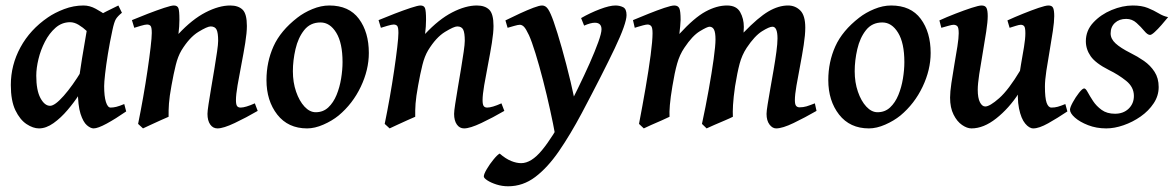

<svg xmlns="http://www.w3.org/2000/svg" viewBox="-20 -440 4188 685"><path d="M430.2 -42.5Q392.1 -16.1 360.6 1Q329.1 18.1 314 18.1Q303.2 18.1 290 6.8Q276.9 -4.4 267.3 -33.9Q257.8 -63.5 257.8 -118.2Q257.8 -131.3 262.2 -162.8Q266.6 -194.3 272.7 -231.7Q278.8 -269 284.4 -300.8Q290 -332.5 292 -345.7Q294.9 -359.4 314 -372.8Q333 -386.2 357.7 -398.4Q382.3 -410.6 402.3 -420.4L415 -394.5Q399.9 -382.3 393.6 -372.1Q387.2 -361.8 380.9 -331.5Q371.6 -288.6 365 -247.8Q358.4 -207 355 -176.5Q351.6 -146 351.6 -132.8Q351.6 -96.2 357.9 -76.2Q364.3 -56.2 374.5 -56.2Q383.8 -56.2 394.8 -58.8Q405.8 -61.5 423.3 -68.8ZM387.7 -371.6Q375 -362.8 365 -344.7Q355 -326.7 346.7 -311.8Q338.4 -296.9 330.6 -296.9Q324.7 -296.9 314.2 -306.4Q303.7 -315.9 290 -328.9Q276.4 -341.8 260.7 -351.3Q245.1 -360.8 229.5 -360.8Q200.2 -360.4 178 -340.8Q155.8 -321.3 140.4 -291.5Q125 -261.7 117.2 -229.2Q109.4 -196.8 109.4 -169.9Q109.4 -117.7 124.3 -90.1Q139.2 -62.5 158.7 -62.5Q175.8 -62.5 207.3 -98.1Q238.8 -133.8 271.5 -188L262.2 -102.5Q244.6 -75.2 220.9 -47.4Q197.3 -19.5 170.9 -0.7Q144.5 18.1 119.1 18.1Q98.1 18.1 74.7 2.7Q51.3 -12.7 34.9 -46.6Q18.6 -80.6 18.6 -136.7Q18.6 -208 53 -271.2Q87.4 -334.5 150.9 -377.9Q174.8 -394.5 208.7 -407.5Q242.7 -420.4 277.8 -420.4Q300.3 -420.4 321.5 -408.7Q342.8 -397 359.9 -385Q377 -373 387.7 -371.6Z M899.4 -44.4Q858.4 -20.5 817.6 -1.2Q776.9 18.1 755.9 18.1Q739.7 18.1 730 4.2Q720.2 -9.8 720.2 -33.7Q720.2 -43.5 724.1 -68.8Q728 -94.2 733.6 -127.4Q739.3 -160.6 744.9 -194.6Q750.5 -228.5 754.4 -255.4Q758.3 -282.2 758.3 -294.4Q758.3 -322.8 752.7 -334.2Q747.1 -345.7 731.4 -345.7Q719.7 -345.7 687.7 -326.2Q655.8 -306.6 627.4 -260.3Q614.7 -238.8 607.2 -208.5Q599.6 -178.2 591.8 -134.8Q584.5 -94.7 582.8 -70.6Q581.1 -46.4 581.5 -23.4Q573.7 -20 554.4 -11.5Q535.2 -2.9 516.4 5.9Q497.6 14.6 490.2 18.1L472.7 2Q481.9 -43 490.7 -92.8Q499.5 -142.6 506.3 -189Q513.2 -235.4 517.3 -271Q521.5 -306.6 521.5 -322.3Q521.5 -342.8 517.1 -347.7Q512.7 -352.5 504.4 -352.5Q498 -352.5 482.2 -347.9Q466.3 -343.3 459 -340.8L450.7 -368.2Q476.1 -378.9 507.8 -391.1Q539.6 -403.3 565.4 -411.9Q591.3 -420.4 600.1 -420.4Q612.8 -420.4 616.5 -410.9Q620.1 -401.4 620.1 -369.6Q620.1 -346.2 616.7 -318.8Q665.5 -371.1 713.4 -395.8Q761.2 -420.4 801.3 -420.4Q830.1 -420.4 845.5 -405.5Q860.8 -390.6 860.8 -347.2Q860.8 -323.7 855 -287.1Q849.1 -250.5 841.3 -210.4Q833.5 -170.4 827.6 -136Q821.8 -101.6 821.8 -83Q821.8 -67.4 825.7 -61.8Q829.6 -56.2 838.4 -56.2Q855.5 -56.2 889.2 -71.3Z M1295.9 -251Q1295.9 -190.9 1267.1 -130.4Q1238.3 -69.8 1188 -27.8Q1164.6 -8.8 1133.8 4.6Q1103 18.1 1075.7 18.1Q1007.8 18.1 969.2 -31.2Q930.7 -80.6 930.7 -154.3Q930.7 -218.8 955.8 -274.7Q981 -330.6 1041 -377Q1064 -395 1094.7 -407.7Q1125.5 -420.4 1154.8 -420.4Q1225.1 -420.4 1260.5 -372.8Q1295.9 -325.2 1295.9 -251ZM1202.1 -218.3Q1202.1 -286.6 1179.7 -323.2Q1157.2 -359.9 1123.5 -359.9Q1086.9 -359.9 1065.2 -332.5Q1043.5 -305.2 1034.2 -264.6Q1024.9 -224.1 1024.9 -186Q1024.9 -146 1036.4 -112.8Q1047.9 -79.6 1066.4 -59.6Q1085 -39.6 1106.4 -39.6Q1132.8 -39.6 1151.1 -56.6Q1169.4 -73.7 1180.7 -101.1Q1191.9 -128.4 1197 -159.7Q1202.1 -190.9 1202.1 -218.3Z M1779.3 -44.4Q1738.3 -20.5 1697.5 -1.2Q1656.7 18.1 1635.7 18.1Q1619.6 18.1 1609.9 4.2Q1600.1 -9.8 1600.1 -33.7Q1600.1 -43.5 1604 -68.8Q1607.9 -94.2 1613.5 -127.4Q1619.1 -160.6 1624.8 -194.6Q1630.4 -228.5 1634.3 -255.4Q1638.2 -282.2 1638.2 -294.4Q1638.2 -322.8 1632.6 -334.2Q1627 -345.7 1611.3 -345.7Q1599.6 -345.7 1567.6 -326.2Q1535.6 -306.6 1507.3 -260.3Q1494.6 -238.8 1487.1 -208.5Q1479.5 -178.2 1471.7 -134.8Q1464.4 -94.7 1462.6 -70.6Q1460.9 -46.4 1461.4 -23.4Q1453.6 -20 1434.3 -11.5Q1415 -2.9 1396.2 5.9Q1377.4 14.6 1370.1 18.1L1352.5 2Q1361.8 -43 1370.6 -92.8Q1379.4 -142.6 1386.2 -189Q1393.1 -235.4 1397.2 -271Q1401.4 -306.6 1401.4 -322.3Q1401.4 -342.8 1397 -347.7Q1392.6 -352.5 1384.3 -352.5Q1377.9 -352.5 1362.1 -347.9Q1346.2 -343.3 1338.9 -340.8L1330.6 -368.2Q1356 -378.9 1387.7 -391.1Q1419.4 -403.3 1445.3 -411.9Q1471.2 -420.4 1480 -420.4Q1492.7 -420.4 1496.3 -410.9Q1500 -401.4 1500 -369.6Q1500 -346.2 1496.6 -318.8Q1545.4 -371.1 1593.3 -395.8Q1641.1 -420.4 1681.2 -420.4Q1710 -420.4 1725.3 -405.5Q1740.7 -390.6 1740.7 -347.2Q1740.7 -323.7 1734.9 -287.1Q1729 -250.5 1721.2 -210.4Q1713.4 -170.4 1707.5 -136Q1701.7 -101.6 1701.7 -83Q1701.7 -67.4 1705.6 -61.8Q1709.5 -56.2 1718.3 -56.2Q1735.4 -56.2 1769 -71.3Z M2041.5 -23.4 1975.6 55.7 1960.9 42.5Q1954.1 3.9 1942.6 -48.1Q1931.2 -100.1 1917.5 -153.3Q1903.8 -206.5 1890.4 -249.8Q1877 -293 1867.2 -314.5Q1856.4 -337.4 1849.4 -344.5Q1842.3 -351.6 1834.5 -351.6Q1828.6 -351.6 1814.9 -347.7Q1801.3 -343.8 1791 -340.8L1783.2 -367.2Q1808.6 -379.9 1835.2 -392.1Q1861.8 -404.3 1883.1 -412.4Q1904.3 -420.4 1914.1 -420.4Q1926.8 -420.4 1935.5 -407.2Q1944.3 -394 1955.1 -363.3Q1968.3 -325.7 1984.4 -268.8Q2000.5 -211.9 2015.9 -147.7Q2031.2 -83.5 2041.5 -23.4ZM2215.3 -386.2Q2215.3 -356 2173.1 -267.3Q2130.9 -178.7 2055.7 -36.6Q2014.6 40.5 1974.1 99.4Q1933.6 158.2 1889.6 191.4Q1845.7 224.6 1793 224.6Q1771.5 224.6 1751.5 218.3Q1731.4 211.9 1718.8 203.6Q1706.1 195.3 1706.1 189.5Q1706.1 181.2 1716.8 163.1Q1727.5 145 1741 128.7Q1754.4 112.3 1762.7 107.9Q1784.2 126.5 1803.5 134.3Q1822.8 142.1 1839.4 142.1Q1875.5 142.1 1913.6 95.9Q1951.7 49.8 1995.6 -33.2Q2018.6 -77.1 2041.7 -124.5Q2064.9 -171.9 2084 -214.8Q2103 -257.8 2114.5 -289.8Q2126 -321.8 2126 -335.4Q2126 -358.9 2102.1 -358.9Q2087.4 -358.9 2064 -348.6L2053.2 -375.5Q2085.4 -394 2120.1 -407.2Q2154.8 -420.4 2175.8 -420.4Q2190.9 -420.4 2203.1 -414.3Q2215.3 -408.2 2215.3 -386.2Z M2893.1 -44.4Q2851.6 -20.5 2811.5 -1.2Q2771.5 18.1 2749 18.1Q2735.8 18.1 2725.3 4.2Q2714.8 -9.8 2714.8 -33.7Q2714.8 -43.5 2718.8 -68.1Q2722.7 -92.8 2728.5 -125.2Q2734.4 -157.7 2740.2 -191.9Q2746.1 -226.1 2750 -255.6Q2753.9 -285.2 2753.9 -302.7Q2753.9 -344.7 2735.8 -344.7Q2724.6 -344.7 2698.5 -328.4Q2672.4 -312 2644 -269.5Q2627 -243.7 2618.7 -212.4Q2610.4 -181.2 2602.5 -132.3Q2596.7 -91.8 2595.2 -65.4Q2593.8 -39.1 2594.7 -23.4Q2586.4 -19 2566.9 -10.7Q2547.4 -2.4 2528.1 5.9Q2508.8 14.2 2501 18.1L2484.4 2Q2497.6 -59.1 2508.5 -120.1Q2519.5 -181.2 2526.1 -229.2Q2532.7 -277.3 2532.7 -299.3Q2532.7 -324.2 2527.3 -334.5Q2522 -344.7 2511.2 -344.7Q2503.4 -344.7 2476.8 -328.6Q2450.2 -312.5 2421.9 -270Q2404.8 -245.1 2395.8 -212.9Q2386.7 -180.7 2378.9 -132.3Q2372.1 -91.8 2369.9 -65.4Q2367.7 -39.1 2368.7 -23.4Q2360.4 -19 2341.3 -10.7Q2322.3 -2.4 2303.2 5.9Q2284.2 14.2 2276.9 18.1L2259.8 2Q2272 -61.5 2283.2 -126.2Q2294.4 -190.9 2301.3 -243.2Q2308.1 -295.4 2308.1 -321.3Q2308.1 -341.8 2303 -347.2Q2297.9 -352.5 2290.5 -352.5Q2285.2 -352.5 2274.2 -349.6Q2263.2 -346.7 2253.9 -343.8Q2244.6 -340.8 2244.6 -340.8L2238.3 -368.2Q2263.7 -378.9 2294.2 -391.1Q2324.7 -403.3 2350.1 -411.9Q2375.5 -420.4 2385.7 -420.4Q2398.9 -420.4 2403.6 -410.4Q2408.2 -400.4 2408.2 -368.7Q2408.2 -360.8 2406.7 -346.2Q2405.3 -331.5 2403.8 -318.8Q2457 -377 2497.1 -398.7Q2537.1 -420.4 2573.7 -420.4Q2607.4 -420.4 2620.6 -397Q2633.8 -373.5 2633.8 -343.8Q2633.8 -337.4 2632.8 -323.7Q2685.1 -377.9 2721.4 -399.2Q2757.8 -420.4 2791.5 -420.4Q2817.4 -420.4 2835.2 -402.6Q2853 -384.8 2853 -341.3Q2853 -315.9 2847.4 -279.5Q2841.8 -243.2 2834.5 -205.1Q2827.1 -167 2821.5 -134.3Q2815.9 -101.6 2815.9 -83Q2815.9 -67.4 2820.3 -62.3Q2824.7 -57.1 2832.5 -57.1Q2845.7 -57.1 2857.2 -60.5Q2868.7 -64 2887.2 -71.3Z M3300.3 -251Q3300.3 -190.9 3271.5 -130.4Q3242.7 -69.8 3192.4 -27.8Q3168.9 -8.8 3138.2 4.6Q3107.4 18.1 3080.1 18.1Q3012.2 18.1 2973.6 -31.2Q2935.1 -80.6 2935.1 -154.3Q2935.1 -218.8 2960.2 -274.7Q2985.4 -330.6 3045.4 -377Q3068.4 -395 3099.1 -407.7Q3129.9 -420.4 3159.2 -420.4Q3229.5 -420.4 3264.9 -372.8Q3300.3 -325.2 3300.3 -251ZM3206.5 -218.3Q3206.5 -286.6 3184.1 -323.2Q3161.6 -359.9 3127.9 -359.9Q3091.3 -359.9 3069.6 -332.5Q3047.9 -305.2 3038.6 -264.6Q3029.3 -224.1 3029.3 -186Q3029.3 -146 3040.8 -112.8Q3052.2 -79.6 3070.8 -59.6Q3089.4 -39.6 3110.8 -39.6Q3137.2 -39.6 3155.5 -56.6Q3173.8 -73.7 3185.1 -101.1Q3196.3 -128.4 3201.4 -159.7Q3206.5 -190.9 3206.5 -218.3Z M3788.1 -42.5Q3752.4 -18.6 3719.7 -0.2Q3687 18.1 3666.5 18.1Q3651.9 18.1 3637.5 0.7Q3623 -16.6 3615.5 -53.2Q3607.9 -89.8 3614.3 -147.9Q3616.7 -177.2 3622.6 -210Q3628.4 -242.7 3633.3 -272.2Q3638.2 -301.8 3638.2 -321.3Q3638.2 -341.8 3633.8 -346.7Q3629.4 -351.6 3621.6 -351.6Q3616.2 -351.6 3603.8 -347.7Q3591.3 -343.8 3582 -340.8L3574.2 -367.2Q3599.6 -378.9 3629.9 -391.1Q3660.2 -403.3 3685.3 -411.9Q3710.4 -420.4 3720.7 -420.4Q3733.4 -420.4 3737.3 -411.6Q3741.2 -402.8 3741.2 -382.3Q3741.2 -362.8 3736.3 -329.8Q3731.4 -296.9 3724.9 -259.3Q3718.3 -221.7 3713.1 -187.5Q3708 -153.3 3708 -131.3Q3708 -90.3 3714.1 -73.2Q3720.2 -56.2 3731.4 -56.2Q3743.2 -56.2 3753.7 -59.1Q3764.2 -62 3780.8 -68.8ZM3620.6 -189.9 3615.2 -107.9Q3579.6 -53.2 3534.4 -17.6Q3489.3 18.1 3445.8 18.1Q3430.2 18.1 3412.4 5.9Q3394.5 -6.3 3382.1 -31Q3369.6 -55.7 3369.6 -91.8Q3369.6 -111.8 3374.3 -143.6Q3378.9 -175.3 3385 -210.2Q3391.1 -245.1 3395.8 -274.9Q3400.4 -304.7 3400.4 -321.3Q3400.4 -341.8 3395.3 -346.7Q3390.1 -351.6 3381.8 -351.6Q3376.5 -351.6 3362.8 -347.7Q3349.1 -343.8 3338.4 -340.8L3331.5 -367.2Q3356.9 -378.9 3388.4 -391.1Q3419.9 -403.3 3446 -411.9Q3472.2 -420.4 3481.9 -420.4Q3495.1 -420.4 3499.5 -411.6Q3503.9 -402.8 3503.9 -382.3Q3503.9 -362.8 3498.5 -327.1Q3493.2 -291.5 3486.1 -251.2Q3479 -210.9 3473.6 -175.3Q3468.3 -139.6 3468.3 -120.1Q3468.3 -90.3 3476.1 -75.2Q3483.9 -60.1 3495.1 -60.1Q3511.2 -60.1 3544.9 -89.8Q3578.6 -119.6 3620.6 -189.9Z M4147.5 -378.9Q4136.7 -365.7 4123.8 -350.8Q4110.8 -335.9 4099.6 -325.7Q4088.4 -315.4 4083 -315.4Q4074.2 -315.4 4062.5 -329.6Q4050.8 -343.8 4034.9 -358.2Q4019 -372.6 3998 -372.6Q3973.1 -372.6 3957.8 -358.4Q3942.4 -344.2 3942.4 -320.8Q3942.4 -301.3 3960 -285.2Q3977.5 -269 4013.2 -251Q4038.1 -238.8 4061.3 -222.7Q4084.5 -206.5 4099.1 -183.8Q4113.8 -161.1 4113.8 -129.4Q4113.8 -98.1 4095.9 -71.3Q4078.1 -44.4 4049.6 -24.4Q4021 -4.4 3988.5 6.8Q3956.1 18.1 3926.8 18.1Q3891.6 18.1 3862.1 6.6Q3832.5 -4.9 3814.9 -20.5Q3797.4 -36.1 3797.4 -48.8Q3797.4 -56.6 3807.4 -75Q3817.4 -93.3 3829.6 -108.9Q3841.8 -124.5 3848.1 -124.5Q3853.5 -124.5 3860.8 -110.8Q3868.2 -97.2 3879.9 -79.3Q3891.6 -61.5 3910.4 -47.9Q3929.2 -34.2 3958 -34.2Q3987.8 -34.2 4006.6 -52.2Q4025.4 -70.3 4025.4 -97.7Q4025.4 -129.4 3997.8 -151.6Q3970.2 -173.8 3936 -190.4Q3888.7 -214.4 3871.3 -239.3Q3854 -264.2 3854 -293Q3854 -331.1 3880.6 -359.6Q3907.2 -388.2 3946 -404.3Q3984.9 -420.4 4021.5 -420.4Q4053.2 -420.4 4075 -411.6Q4096.7 -402.8 4113.5 -392.6Q4130.4 -382.3 4147.5 -378.9Z"/></svg>

Font: Dai Banna SIL Medium
Style: Italic
Weight: 500
Italic angle: -11°
Designer: Victor Gaultney
Foundry: SIL International
Version: Version 4.000